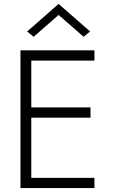

<svg xmlns="http://www.w3.org/2000/svg" viewBox="-20 -956 574 976"><path d="M113 0H460V-52H113ZM113 -648H460V-700H113ZM113 -358H440V-410H113ZM84 -700V0H139V-700ZM278 -880 405 -769 438 -796 278 -936 118 -796 151 -769Z"/></svg>

Font: Jost Light
Style: Regular
Weight: 300
Version: Version 3.710